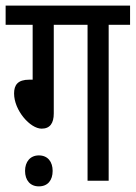

<svg xmlns="http://www.w3.org/2000/svg" viewBox="-20 -642 482 682"><path d="M171 -554H291V0H366V-554H442V-622H0V-554H96V-359H84C43 -359 30 -340 30 -310C30 -250 87 -185 128 -185C158 -185 171 -205 171 -239ZM69 -35C69 -2 87 20 118 20C150 20 167 -2 167 -35C167 -67 150 -90 118 -90C87 -90 69 -67 69 -35Z"/></svg>

Font: Noto Sans Devanagari UI ExtraCondensed
Style: Regular
Weight: 400
Width: 2
Designer: Jelle Bosma - Monotype Design Team
Foundry: Monotype Imaging Inc.
Version: Version 2.003